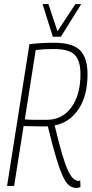

<svg xmlns="http://www.w3.org/2000/svg" viewBox="-20 -922 454 952"><path d="M15 0 126 -703Q161 -707 189 -708.5Q217 -710 249 -710Q340 -710 377 -672.5Q414 -635 414 -554Q414 -448 370 -381.5Q326 -315 251 -300Q272 -212 288 -158Q304 -104 318 -75Q332 -46 344 -36Q356 -26 368 -25Q369 -25 372 -25.5Q375 -26 378 -27L379 5Q376 7 370.5 8.5Q365 10 360 10Q341 10 325 -1Q309 -12 293.5 -44Q278 -76 259.5 -136.5Q241 -197 217 -296Q214 -296 211 -296L208 -295Q173 -295 147 -296Q121 -297 97 -297L50 0ZM213 -328Q289 -328 334 -390Q379 -452 379 -555Q379 -620 351 -649.5Q323 -679 246 -679Q221 -679 202.5 -678Q184 -677 157 -674L103 -330Q126 -328 151 -328Q176 -328 213 -328ZM383 -902 282 -740H242L191 -902H220L265 -767L354 -902Z"/></svg>

Font: Georama SemiCondensed ExtraLight
Style: Italic
Weight: 200
Width: 4
Italic angle: -9°
Designer: Jean-Baptiste Levee
Foundry: Production Type
Version: Version 1.000